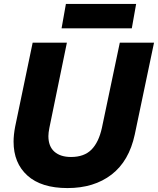

<svg xmlns="http://www.w3.org/2000/svg" viewBox="-20 -946 803 976"><path d="M49 -226Q49 -260 57 -302L146 -729H320L231 -296Q226 -271 226 -254Q226 -202 256.5 -175Q287 -148 341 -148Q408 -148 445 -185.5Q482 -223 498 -296L589 -729H763L665 -262Q636 -127 547 -58.5Q458 10 323 10Q190 10 119.5 -53.5Q49 -117 49 -226ZM315 -926H672L650 -802H293Z"/></svg>

Font: Mona Sans ExtraBold
Style: Italic
Weight: 800
Italic angle: -11.7°
Designer: Deni Anggara
Foundry: GitHub
Version: Version 2.000